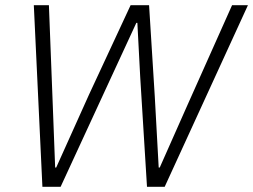

<svg xmlns="http://www.w3.org/2000/svg" viewBox="-20 -718 973 738"><path d="M213 0H143L110 -698H168L183 -310L192 -74H196L322 -354L482 -698H553L575 -346L590 -74H594L700 -313L872 -698H933L613 0H545L519 -421L508 -630H504L406 -418Z"/></svg>

Font: IBM Plex Sans Light
Style: Italic
Weight: 300
Italic angle: -11.31°
Designer: Mike Abbink, Paul van der Laan, Pieter van Rosmalen
Foundry: Bold Monday
Version: Version 3.201